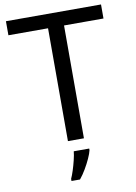

<svg xmlns="http://www.w3.org/2000/svg" viewBox="-100 -778 756 1064"><g transform="rotate(-10 278.0 -246.5)"><path d="M323 0H233V-635H10V-714H545V-635H323ZM342 70Q338 88 325.5 115.5Q313 143 296.5 171Q280 199 262 221H214V209Q222 192 230.5 165.5Q239 139 246 110.5Q253 82 255 61H342Z"/></g></svg>

Font: Noto Sans Vithkuqi
Style: Regular
Weight: 400
Version: Version 1.001